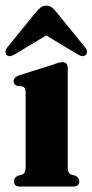

<svg xmlns="http://www.w3.org/2000/svg" viewBox="-33 -680 337 700"><path d="M214 -431.5V-73.5Q214 -59 217 -52.5Q220 -46 227 -43.5L243 -39Q256 -31 256 -19Q256 0 235.5 0H38.5Q18 0 18 -19Q18 -31 31 -39L47.5 -43.5Q54 -46 57.2 -52.5Q60.5 -59 60.5 -73.5V-343Q60.5 -361 48.5 -365L29.5 -366.5Q16.5 -372 16.5 -384Q16.5 -397.5 35.5 -405L159.5 -444Q183.5 -453.5 194.5 -453.5Q214 -453.5 214 -431.5ZM279.5 -479.5Q269 -470 250 -482L135.5 -551L21 -482Q2 -470 -8.5 -479.5Q-12.5 -483.5 -13 -491Q-13.5 -498.5 -6.5 -507L98 -635.5Q107.5 -646.5 115.5 -653Q123.5 -659.5 135.5 -659.5Q147.5 -659.5 155.8 -653Q164 -646.5 173 -635.5L277.5 -507Q284.5 -498.5 284.2 -491.2Q284 -484 279.5 -479.5Z"/></svg>

Font: Fraunces 144pt S050
Style: Bold
Weight: 700
Version: Version 1.000; ttfautohint (v1.8.3)